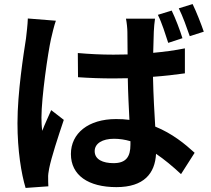

<svg xmlns="http://www.w3.org/2000/svg" viewBox="-20 -863 1040 945"><path d="M255 -761 117 -772C116 -740 111 -702 108 -674C96 -597 66 -408 66 -257C66 -122 85 -7 106 62L218 54C217 40 217 23 217 12C216 2 219 -20 222 -34C233 -89 266 -190 294 -273L232 -321C218 -288 201 -254 188 -219C185 -239 184 -265 184 -284C184 -384 216 -604 231 -671C235 -689 247 -740 255 -761ZM825 -811 757 -790C777 -750 794 -695 808 -652L878 -675C866 -714 844 -772 825 -811ZM928 -843 860 -822C880 -782 899 -728 914 -685L983 -707C970 -745 947 -804 928 -843ZM622 -168V-151C622 -92 601 -60 539 -60C486 -60 446 -78 446 -119C446 -157 484 -180 541 -180C568 -180 595 -176 622 -168ZM743 -771H600C604 -752 607 -721 607 -705L608 -595L538 -594C478 -594 420 -597 363 -602L364 -483C422 -479 480 -477 538 -477L609 -478C610 -407 614 -334 617 -273C596 -276 574 -277 551 -277C415 -277 329 -207 329 -105C329 0 415 58 553 58C689 58 743 -10 748 -106C788 -79 829 -45 871 -6L938 -111C891 -154 828 -206 744 -240C740 -308 735 -388 733 -485C788 -489 841 -495 890 -502V-625C841 -615 788 -608 734 -603L737 -707C738 -728 740 -752 743 -771Z"/></svg>

Font: Noto Sans TC
Style: Bold
Weight: 700
Designer: Ryoko NISHIZUKA 西塚涼子 (kana, bopomofo & ideographs); Paul D. Hunt (Latin, Greek & Cyrillic); Sandoll Communications 산돌커뮤니
Foundry: Adobe
Version: Version 2.004;hotconv 1.0.118;makeotfexe 2.5.65603